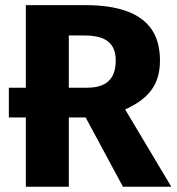

<svg xmlns="http://www.w3.org/2000/svg" viewBox="-20 -713 674 733"><path d="M224.3 -378.1 292.1 -264.6H13.8V-378.1H79ZM78.6 -693.4H305.7Q400.4 -693.4 463.6 -670.4Q526.8 -647.5 558.7 -601.1Q590.7 -554.6 590.7 -482.2Q590.7 -424.9 568.2 -385.2Q545.6 -345.4 498.9 -316.8Q452.2 -288.3 380.4 -264.6H226.7V-378.1H312.6Q348.1 -378.1 372.5 -388.9Q396.8 -399.7 409.3 -422.9Q421.9 -446.1 421.9 -482.2Q421.9 -515.8 408.6 -536.7Q395.3 -557.6 369.2 -567.6Q343 -577.6 302.2 -577.6H242.7V0H78.6ZM299.4 -278.6 451.1 -306.4 634 0H449.4Z"/></svg>

Font: Fira Sans Variable
Style: Regular
Weight: 400
Designer: Carrois Corporate & Edenspiekermann AG
Foundry: Carrois Corporate GbR & Edenspiekermann AG
Version: Version 4.202